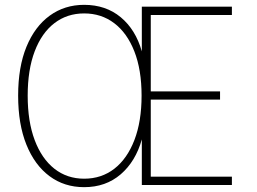

<svg xmlns="http://www.w3.org/2000/svg" viewBox="-20 -765 1061 794"><path d="M328 9Q246 9 184.8 -36.5Q123.5 -82 89.2 -166.8Q55 -251.5 55 -369.5Q55 -488 89.5 -571.8Q124 -655.5 185.5 -700.2Q247 -745 328 -745Q417.5 -745 479.2 -693.8Q541 -642.5 566.5 -552.5V-737.5H939V-703H586L603.5 -724V-373.5L591.5 -387H890V-353H591.5L603.5 -366.5V-13.5L586 -34.5H939V0H566.5V-188.5Q541 -97.5 479.2 -44.2Q417.5 9 328 9ZM328 -26Q399.5 -26 452.8 -67.2Q506 -108.5 535.8 -185.8Q565.5 -263 565.5 -369.5Q565.5 -476.5 535.5 -552.8Q505.5 -629 452.2 -669.2Q399 -709.5 328 -709.5Q257.5 -709.5 205 -669.2Q152.5 -629 123.5 -552.8Q94.5 -476.5 94.5 -369.5Q94.5 -262.5 123.5 -185.5Q152.5 -108.5 205 -67.2Q257.5 -26 328 -26Z"/></svg>

Font: Epilogue ExtraLight
Style: Regular
Weight: 250
Designer: Tyler Finck
Foundry: Etcetera Type Co
Version: Version 2.112